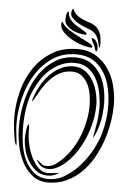

<svg xmlns="http://www.w3.org/2000/svg" viewBox="-62 -992 704 1037"><g transform="rotate(5 290.0 -473.5)"><path d="M556 -449Q556 -403 547.5 -351.5Q539 -300 521.5 -250Q504 -200 478 -155Q452 -110 416.5 -75.5Q381 -41 336 -20.5Q291 0 237 0Q187 0 150.5 -29.5Q114 -59 91.5 -107Q69 -155 60.5 -217Q52 -279 58 -343Q64 -407 83.5 -469Q103 -531 137 -579Q171 -627 219 -656.5Q267 -686 329 -686Q378 -686 411 -664Q444 -642 464.5 -608Q485 -574 494 -532.5Q503 -491 503 -452Q503 -405 495 -360.5Q487 -316 467 -274Q461 -260 460.5 -264.5Q460 -269 462 -278Q469 -314 474.5 -349.5Q480 -385 480 -422Q480 -457 473 -498Q466 -539 449 -574Q432 -609 402 -632.5Q372 -656 326 -656Q287 -656 253 -641Q219 -626 191.5 -601Q164 -576 143 -542.5Q122 -509 107 -473Q95 -443 87 -397.5Q79 -352 78 -302Q77 -252 84 -201Q91 -150 110 -110Q129 -70 160 -44.5Q191 -19 238 -19Q287 -19 331 -46.5Q375 -74 410.5 -115.5Q446 -157 471 -204.5Q496 -252 507 -293Q517 -329 522.5 -373.5Q528 -418 525.5 -463.5Q523 -509 511.5 -552Q500 -595 477 -628.5Q454 -662 418.5 -682.5Q383 -703 332 -703Q256 -703 201 -665Q146 -627 110.5 -569Q75 -511 58 -441Q41 -371 41 -307Q41 -277 45 -246.5Q49 -216 51 -196Q52 -188 49.5 -187.5Q47 -187 44 -195Q40 -208 37 -225.5Q34 -243 31.5 -262.5Q29 -282 27.5 -301.5Q26 -321 26 -338Q26 -408 44.5 -478.5Q63 -549 101 -605Q139 -661 197.5 -696.5Q256 -732 336 -732Q396 -732 438 -705Q480 -678 506.5 -636.5Q533 -595 544.5 -545Q556 -495 556 -449ZM462 -440Q462 -397 452 -349.5Q442 -302 422.5 -256.5Q403 -211 375 -171.5Q347 -132 311 -104Q294 -91 274.5 -82Q255 -73 232 -73Q212 -73 198.5 -81.5Q185 -90 175 -105Q167 -116 170 -116Q173 -116 181 -108Q190 -100 199 -94Q208 -88 223 -88Q251 -88 276.5 -107.5Q302 -127 319 -147Q345 -175 365 -209.5Q385 -244 398.5 -281.5Q412 -319 419 -357.5Q426 -396 426 -434Q426 -459 421.5 -489Q417 -519 404.5 -545.5Q392 -572 370.5 -590Q349 -608 315 -608Q278 -608 249 -592Q220 -576 197 -551.5Q174 -527 155.5 -496.5Q137 -466 121 -437Q118 -431 116.5 -430Q115 -429 115 -431Q114 -433 115 -437Q126 -474 145 -510Q164 -546 190.5 -574Q217 -602 250 -619.5Q283 -637 322 -637Q359 -637 386 -617Q413 -597 429.5 -567.5Q446 -538 454 -503.5Q462 -469 462 -440ZM281 -49Q258 -37 232 -37Q196 -37 170 -57Q144 -77 126.5 -106Q109 -135 101 -169Q93 -203 93 -232Q93 -238 94 -250Q95 -262 96.5 -273.5Q98 -285 100.5 -294Q103 -303 107 -303Q111 -303 110.5 -287.5Q110 -272 112 -244Q113 -222 121 -189Q129 -156 144 -125.5Q159 -95 181 -73Q203 -51 232 -51Q257 -51 277 -55Q287 -57 292 -57Q297 -57 281 -49ZM410 -798Q419 -796 425 -789.5Q431 -783 435 -775Q439 -767 440.5 -759Q442 -751 442 -745Q442 -737 440.5 -732Q439 -727 436 -729Q435 -730 433 -731Q431 -732 429 -737Q427 -747 425 -752.5Q423 -758 420.5 -762.5Q418 -767 415 -772.5Q412 -778 408 -787Q406 -792 405 -796Q404 -800 410 -798ZM447 -759Q443 -785 432.5 -806.5Q422 -828 395 -841Q382 -847 362 -854.5Q342 -862 324 -872.5Q306 -883 293.5 -897Q281 -911 284 -929Q286 -938 289 -944Q292 -950 294 -945Q305 -921 321.5 -909.5Q338 -898 356 -891Q374 -884 392 -878Q410 -872 424 -860Q438 -848 446.5 -826.5Q455 -805 455 -767Q455 -762 454 -756Q453 -750 451 -750Q450 -750 447 -759ZM413 -750Q413 -746 409 -746Q389 -746 359 -755Q329 -764 301.5 -779.5Q274 -795 254.5 -815Q235 -835 235 -857Q235 -859 235.5 -865Q236 -871 240 -871H242Q252 -849 280 -831Q308 -813 337.5 -798.5Q367 -784 390 -772Q413 -760 413 -750ZM376 -818Q377 -814 374 -813.5Q371 -813 369 -813Q352 -813 332 -818Q312 -823 295 -832Q278 -841 266.5 -855Q255 -869 255 -887Q255 -895 257 -908.5Q259 -922 265 -927Q270 -929 270.5 -929Q271 -929 271 -926Q271 -902 286.5 -884.5Q302 -867 321.5 -855Q341 -843 357.5 -834Q374 -825 376 -818Z"/></g></svg>

Font: Akronim
Style: Regular
Weight: 400
Designer: Grzegorz Klimczewski
Foundry: Fonty.PL
Version: Version 1.001